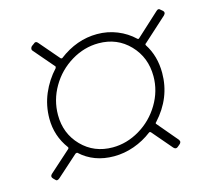

<svg xmlns="http://www.w3.org/2000/svg" viewBox="-71 -590 626 580"><g transform="rotate(-15 242.5 -300.0)"><path d="M375 -183Q371 -180 374 -177L428 -113Q430 -109 430 -108Q430 -103 425 -99L419 -94Q416 -91 412 -91Q409 -91 405 -95L352 -157Q349 -160 346 -158Q320 -138 289 -127Q258 -116 226 -116Q163 -116 121 -155Q119 -156 115 -154L49 -95Q40 -87 35 -94L30 -99Q23 -106 30 -113L97 -173Q100 -176 98 -179Q66 -222 66 -276Q66 -317 81.5 -353.5Q97 -390 124 -419Q126 -424 124 -425L70 -488Q68 -490 68 -493Q68 -498 72 -502L79 -507Q86 -514 92 -507L146 -444Q148 -442 151 -443Q207 -486 271 -486Q304 -486 333.5 -474Q363 -462 385 -441Q388 -438 391 -441L463 -507Q470 -514 476 -507L482 -502Q485 -499 485 -496Q485 -492 481 -488L407 -421Q405 -420 404.5 -418.5Q404 -417 405 -415Q431 -375 431 -322Q431 -244 375 -183ZM229 -143Q273 -143 313.5 -167Q354 -191 378.5 -232Q403 -273 403 -319Q403 -378 364.5 -418Q326 -458 268 -458Q223 -458 182.5 -433.5Q142 -409 118 -368Q94 -327 94 -280Q94 -222 132.5 -182.5Q171 -143 229 -143Z"/></g></svg>

Font: Barlow Semi Condensed Thin
Style: Italic
Weight: 250
Width: 4
Italic angle: -7°
Designer: Jeremy Tribby
Foundry: Tribby Type
Version: Version 1.408